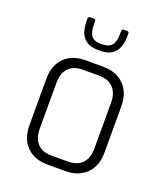

<svg xmlns="http://www.w3.org/2000/svg" viewBox="-131 -792 758 882"><g transform="rotate(20 248.0 -351.5)"><path d="M209 -45H287Q333 -45 357.5 -70.5Q382 -96 382 -143V-367Q382 -414 357.5 -439.5Q333 -465 287 -465H209Q163 -465 139 -439.5Q115 -414 115 -367V-143Q115 -96 139 -70.5Q163 -45 209 -45ZM291 0H205Q140 0 102.5 -38Q65 -76 65 -142V-368Q65 -434 102.5 -472Q140 -510 205 -510H291Q356 -510 394 -472Q432 -434 432 -368V-142Q432 -76 394 -38Q356 0 291 0ZM148 -681V-693Q148 -703 158 -703H176Q185 -703 185 -693V-682Q185 -640 198.5 -622.5Q212 -605 245 -605H250Q284 -605 298.5 -622.5Q313 -640 313 -682V-692Q313 -702 322 -702H339Q348 -702 348 -692V-681Q348 -574 253 -574H243Q148 -574 148 -681Z"/></g></svg>

Font: Rajdhani
Style: Regular
Weight: 400
Designer: Satya Rajpurohit, Jyotish Sonowal
Foundry: Indian Type Foundry
Version: Version 1.201;PS 1.0;hotconv 1.0.78;makeotf.lib2.5.61930; tt